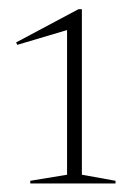

<svg xmlns="http://www.w3.org/2000/svg" viewBox="-20 -740 288 428"><path d="M129.5 -350.5V-673L18.5 -640L16 -645.5L155 -719.5H162.5V-350.5L237.5 -337V-331H47.5V-337Z"/></svg>

Font: Newsreader Display ExtraLight
Style: Regular
Weight: 275
Designer: Hugues Gentile
Foundry: Production Type
Version: Version 1.001